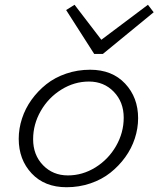

<svg xmlns="http://www.w3.org/2000/svg" viewBox="-20 -766 661 801"><path d="M255.9 -724.1 291 -746.1 402.8 -600.1 597.2 -746.1 621.1 -714.8 409.2 -541H373ZM356 -475.1Q447.8 -475.1 502 -417.2Q556.2 -359.4 556.2 -272.9Q556.2 -230.5 542.5 -188.5Q528.8 -146.5 502.4 -110.1Q476.1 -73.7 440.4 -45.4Q404.8 -17.1 357.4 -1Q310.1 15.1 257.8 15.1Q166 15.1 112.1 -42.5Q58.1 -100.1 58.1 -187Q58.1 -229.5 71.8 -271.5Q85.4 -313.5 111.6 -349.9Q137.7 -386.2 173.3 -414.6Q209 -442.9 256.3 -459Q303.7 -475.1 356 -475.1ZM263.2 -34.2Q324.2 -34.2 378.2 -67.6Q432.1 -101.1 464.1 -156.7Q496.1 -212.4 496.1 -274.9Q496.1 -340.3 454.8 -383.1Q413.6 -425.8 351.1 -425.8Q290 -425.8 236.1 -392.3Q182.1 -358.9 150.1 -303.2Q118.2 -247.6 118.2 -185.1Q118.2 -119.6 159.4 -76.9Q200.7 -34.2 263.2 -34.2Z"/></svg>

Font: IntelOne Mono Light
Style: Italic
Weight: 300
Italic angle: -16°
Designer: Fred Shallcrass
Foundry: Frere-Jones Type LLC
Version: Version 1.200;hotconv 1.1.0;makeotfexe 2.6.0;FJTRelease1.2